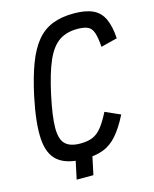

<svg xmlns="http://www.w3.org/2000/svg" viewBox="-135 -903 887 1109"><g transform="rotate(-15 309.0 -348.0)"><path d="M183 118 208 0H176L185 -42H317L283 118ZM255 14Q153 14 101.5 -28Q50 -70 44 -163Q38 -256 70 -409Q94 -521 123.5 -598.5Q153 -676 192.5 -723.5Q232 -771 286.5 -792.5Q341 -814 414 -814Q485 -814 528 -794Q571 -774 592 -729.5Q613 -685 618 -611L520 -586Q516 -642 506 -671.5Q496 -701 474 -711.5Q452 -722 411 -722Q346 -722 301.5 -691.5Q257 -661 225.5 -589.5Q194 -518 167 -393Q141 -272 140.5 -203.5Q140 -135 168.5 -106.5Q197 -78 258 -78Q303 -78 332.5 -90.5Q362 -103 386.5 -133.5Q411 -164 439 -219L529 -179Q492 -106 454.5 -63.5Q417 -21 370 -3.5Q323 14 255 14Z"/></g></svg>

Font: Victor Mono Thin
Style: Italic
Weight: 100
Italic angle: -12°
Monospace: yes
Designer: Rune Bjørnerås
Version: Version 1.561;gftools[0.9.30]